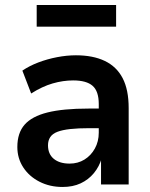

<svg xmlns="http://www.w3.org/2000/svg" viewBox="-20 -734 598 764"><path d="M229 10Q178 10 137 -11Q96 -32 72.5 -68Q49 -104 49 -149Q49 -205 78 -238Q107 -271 169 -286.5Q231 -302 332 -302H389V-224H336Q291 -224 259.5 -220.5Q228 -217 208.5 -209.5Q189 -202 180 -188.5Q171 -175 171 -156Q171 -121 194 -102Q217 -83 257 -83Q290 -83 316 -99Q342 -115 357.5 -143Q373 -171 373 -206V-320Q373 -371 348.5 -392.5Q324 -414 271 -414Q231 -414 189.5 -402Q148 -390 104 -362L69 -453Q97 -472 132.5 -485.5Q168 -499 207 -506.5Q246 -514 282 -514Q350 -514 397 -491.5Q444 -469 468 -423Q492 -377 492 -304V0H382V-105H385Q375 -71 353.5 -45Q332 -19 301 -4.5Q270 10 229 10ZM126 -628V-714H442V-628Z"/></svg>

Font: Nunitoga
Style: Bold
Weight: 700
Designer: Vernon Adams
Foundry: Vernon Adams
Version: Version 1.0